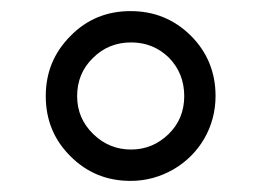

<svg xmlns="http://www.w3.org/2000/svg" viewBox="-20 -744 468 344"><path d="M62 -571.8C62 -529.3 76.7 -493.2 106.4 -463.9C135.7 -434.6 171.4 -419.9 213.9 -419.9C241.2 -419.9 266.6 -426.8 290.5 -440.4C337.9 -467.8 366.2 -517.1 366.2 -571.8C366.2 -614.3 351.6 -650.4 321.8 -680.2C292 -709.5 256.3 -724.1 213.9 -724.1C171.4 -724.1 135.7 -709.5 106.4 -679.7C76.7 -649.9 62 -614.3 62 -571.8ZM118.2 -571.8C118.2 -598.6 127.4 -621.6 146.5 -640.1C165 -658.7 188 -668 214.8 -668C241.7 -668 264.2 -658.7 282.7 -640.6C300.8 -622.1 310.1 -599.1 310.1 -571.8C310.1 -544.9 300.8 -522 282.2 -503.9C263.2 -485.4 240.7 -476.1 214.8 -476.1C188.5 -476.1 166 -485.4 147 -503.9C127.9 -522.5 118.2 -544.9 118.2 -571.8Z"/></svg>

Font: Sahel
Style: Regular
Weight: 400
Foundry: Saber Rastikerdar (saber.rastikerdar@gmail.com)
Version: Version 3.4.0